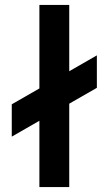

<svg xmlns="http://www.w3.org/2000/svg" viewBox="-20 -755 438 775"><path d="M27.5 -203.5V-334L139 -398V-735H259.5V-467.5L371 -531.5V-400.5L259.5 -336.5V0H139V-267.5Z"/></svg>

Font: Vela Sans Bd
Style: Bold
Weight: 700
Designer: Principal design: Mikhail Sharanda - project Manrope.
Design modification: Ravid Balaliev
Foundry: Mikhail Sharanda
Version: Version 1.001